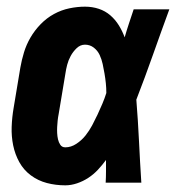

<svg xmlns="http://www.w3.org/2000/svg" viewBox="-20 -548 540 576"><path d="M176 8Q147 8 120.5 1Q94 -6 72.5 -22Q51 -38 38 -61.5Q25 -85 19.5 -112Q14 -139 15 -167.5Q16 -196 21 -225L41 -345Q45 -368 52 -391Q59 -414 71.5 -435.5Q84 -457 102 -475.5Q120 -494 142 -506Q164 -518 188 -523Q212 -528 235 -528Q257 -528 276.5 -521.5Q296 -515 311 -502Q326 -489 336.5 -472Q347 -455 354 -436Q360 -457 367 -478Q374 -499 381 -520H488Q463 -452 439 -384Q415 -316 389 -249Q394 -187 397 -124.5Q400 -62 404 0H297Q298 -17 298 -34Q298 -51 298 -68Q287 -53 274 -39Q261 -25 245 -14.5Q229 -4 211 2Q193 8 176 8ZM176 -106Q193 -106 209 -116.5Q225 -127 236.5 -141.5Q248 -156 256.5 -172Q265 -188 272.5 -204Q280 -220 287 -236.5Q294 -253 299 -269Q299 -284 297.5 -298.5Q296 -313 293.5 -327.5Q291 -342 288 -356Q285 -370 279 -383Q273 -396 261.5 -405Q250 -414 235 -414Q221 -414 210 -403.5Q199 -393 192 -380Q185 -367 181.5 -353.5Q178 -340 176 -326L156 -206Q154 -196 153 -186.5Q152 -177 151.5 -167.5Q151 -158 151.5 -148.5Q152 -139 154 -130Q156 -121 161 -113.5Q166 -106 176 -106Z"/></svg>

Font: Iosevka Term Curly Hv Obl
Style: Regular
Weight: 900
Italic angle: -9°
Designer: Belleve Invis
Foundry: Belleve Invis
Version: Version 32.3.0